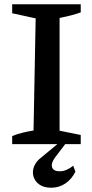

<svg xmlns="http://www.w3.org/2000/svg" viewBox="-20 -675 432 899"><path d="M37 0V-38Q62 -48 87 -54Q112 -60 137 -64L147 -589L37 -613V-655H358V-617Q336 -609 310.5 -602.5Q285 -596 259 -591V-63L358 -43V0ZM220 204Q186 204 165 189.5Q144 175 137 152Q130 129 139.5 104.5Q149 80 176 60L275 -22H302L238 62Q218 89 224 108Q230 127 259 127Q276 127 292 120Q308 113 323 101L333 129Q315 165 285.5 184.5Q256 204 220 204Z"/></svg>

Font: Piazzolla 24pt SemiBold
Style: Regular
Weight: 600
Designer: Juan Pablo del Peral
Foundry: Huerta Tipografica
Version: Version 2.005